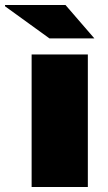

<svg xmlns="http://www.w3.org/2000/svg" viewBox="-66 -745 430 765"><path d="M60 0V-528H284V0ZM310 -592H131L-46 -720V-725H195Z"/></svg>

Font: Archivo Expanded Black
Style: Regular
Weight: 900
Width: 7
Designer: Hector Gatti
Foundry: Omnibus-Type
Version: Version 2.001